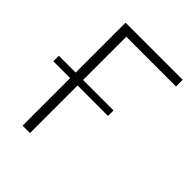

<svg xmlns="http://www.w3.org/2000/svg" viewBox="-201 -823 936 936"><g transform="rotate(45 266.5 -355.0)"><path d="M510 -664H167V-366H377V-328H167V0H116V-328H0V-366H116V-710H510Z"/></g></svg>

Font: Raleway-v4020 Light
Style: Regular
Weight: 300
Designer: Matt McInerney, Pablo Impallari, Rodrigo Fuenzalida
Foundry: Matt McInerney, Pablo Impallari, Rodrigo Fuenzalida
Version: Version 4.020;PS 004.020;hotconv 1.0.88;makeotf.lib2.5.64775